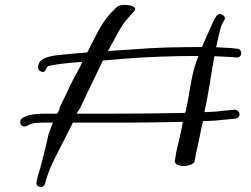

<svg xmlns="http://www.w3.org/2000/svg" viewBox="-20 -681 1009 772"><path d="M70 -207C52 -193 64 -165 86 -174L96 -179C110 -188 141 -188 167 -188H193L176 -144C164 -90 147 -20 133 25L127 48C126 53 126 58 128 62C135 76 158 73 161 58L168 34C180 -11 220 -82 247 -136L273 -188H432C487 -188 541 -188 601 -189L715 -191C709 -151 697 -108 689 -71L683 -34C682 -29 685 -24 691 -20C713 -6 756 -17 762 -30L769 -68C779 -108 786 -152 796 -194C838 -195 861 -197 885 -200L927 -204C932 -205 936 -206 939 -210C949 -223 939 -240 923 -240L882 -236C860 -233 838 -231 802 -230V-232C819 -306 829 -385 842 -455C867 -454 888 -453 904 -452L931 -450C940 -448 950 -457 950 -466C950 -476 944 -485 934 -485L907 -488C892 -489 872 -490 849 -491C856 -521 864 -566 874 -587L881 -598C895 -617 860 -636 850 -616L843 -605C830 -581 809 -529 792 -492C743 -492 697 -491 648 -490C558 -487 492 -480 414 -476C441 -521 464 -577 498 -612L520 -637C541 -660 465 -671 448 -651L423 -626C385 -585 358 -522 331 -470H329C287 -467 252 -463 218 -460C172 -455 143 -445 136 -425C131 -412 131 -399 144 -394C167 -384 162 -411 176 -416C204 -423 262 -429 311 -432C301 -408 286 -384 273 -359L221 -251C220 -242 215 -233 210 -224H167C135 -224 100 -222 81 -212ZM289 -224C290 -230 296 -237 301 -244C330 -307 365 -376 394 -438C423 -440 451 -442 481 -445C562 -452 677 -456 778 -456C749 -389 744 -310 727 -235C726 -232 724 -230 724 -227C629 -225 528 -224 432 -224Z"/></svg>

Font: Stray Cat
Style: UltExt
Weight: 400
Version: Version 1.0